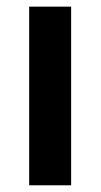

<svg xmlns="http://www.w3.org/2000/svg" viewBox="-20 -552 300 572"><path d="M66.9 0V-532.2H191.9V0Z"/></svg>

Font: Lumene Sans
Style: Bold
Weight: 600
Designer: Deni Anggara
Version: Version 1.003;Glyphs 3.1.2 (3151)